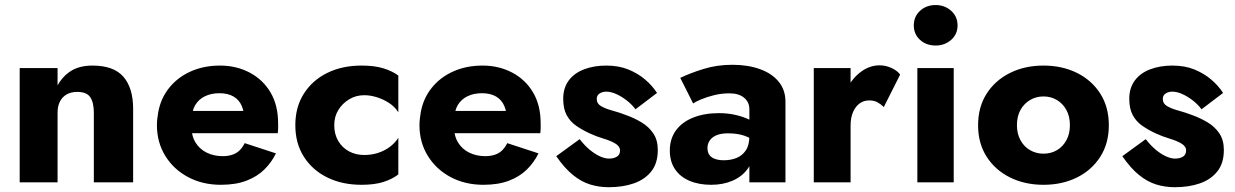

<svg xmlns="http://www.w3.org/2000/svg" viewBox="-20 -734 4971 773"><path d="M211.8 -460H59.3V0H211.8ZM357.8 -280V0H516V-296Q516 -379.7 477 -424.8Q438 -470 352 -470Q294.8 -470 258.3 -443.4Q221.8 -416.8 203.8 -373.2Q185.8 -329.7 185.8 -274.7L211.8 -280Q211.8 -307.7 221.8 -326.2Q231.7 -344.7 249.1 -354.3Q266.5 -364 291.3 -364Q329.2 -364 343.5 -342.4Q357.8 -320.8 357.8 -280Z M671 -197.8H1098.2L1081.5 -287.3H671ZM964.3 -244.7V-217.8L1098.2 -197.8Q1099.8 -209.8 1099.8 -220.5Q1099.7 -231.2 1099.7 -237.2Q1099.7 -310.2 1069.2 -361.8Q1038.7 -413.5 985.1 -441.8Q931.5 -470 865.8 -470Q800.7 -470 748 -446.5Q695.3 -423 661.1 -380.3Q626.8 -337.7 616.8 -280.7Q614.8 -268.7 613.3 -255.8Q611.8 -243 611.8 -230Q611.8 -161 645.4 -106.5Q679 -52 737.3 -21Q795.5 10 869 10Q929.5 10 972.6 -6.7Q1015.7 -23.3 1044.3 -51.6Q1073 -79.8 1091 -116.5L965.2 -157.7Q956.5 -140.2 944.3 -128.3Q932.2 -116.5 914.9 -110.9Q897.7 -105.3 876.5 -105.3Q841.5 -105.3 812.6 -119.3Q783.7 -133.2 767 -160.5Q750.3 -187.8 750.3 -230L752.3 -254.7Q752.3 -288.3 766.4 -311.6Q780.5 -334.8 805.6 -346.7Q830.7 -358.7 863.7 -358.7Q897.5 -358.7 920.3 -345.3Q943.2 -332 953.7 -306.6Q964.3 -281.2 964.3 -244.7Z M1325.7 -230Q1325.7 -264.5 1342.1 -291.1Q1358.5 -317.7 1385.7 -334.2Q1412.8 -350.7 1446.7 -350.7Q1471.8 -350.7 1497.9 -342.3Q1524 -334 1546.7 -319.2Q1569.3 -304.5 1583.7 -282V-429.8Q1559.7 -447.7 1524 -458.8Q1488.3 -470 1435.5 -470Q1357.8 -470 1297.9 -440.6Q1238 -411.2 1203.5 -357.2Q1169 -303.2 1169 -230Q1169 -156.7 1203.5 -102.7Q1238 -48.8 1297.9 -19.4Q1357.8 10 1435.5 10Q1488.3 10 1524 -1.5Q1559.7 -13 1583.7 -31.8V-179Q1569.3 -157 1547.8 -141.5Q1526.3 -126 1500.7 -118Q1475 -110 1446.7 -110Q1412.8 -110 1385.7 -124.3Q1358.5 -138.7 1342.1 -165.9Q1325.7 -193.2 1325.7 -230Z M1728 -197.8H2155.2L2138.5 -287.3H1728ZM2021.3 -244.7V-217.8L2155.2 -197.8Q2156.8 -209.8 2156.8 -220.5Q2156.7 -231.2 2156.7 -237.2Q2156.7 -310.2 2126.2 -361.8Q2095.7 -413.5 2042.1 -441.8Q1988.5 -470 1922.8 -470Q1857.7 -470 1805 -446.5Q1752.3 -423 1718.1 -380.3Q1683.8 -337.7 1673.8 -280.7Q1671.8 -268.7 1670.3 -255.8Q1668.8 -243 1668.8 -230Q1668.8 -161 1702.4 -106.5Q1736 -52 1794.3 -21Q1852.5 10 1926 10Q1986.5 10 2029.6 -6.7Q2072.7 -23.3 2101.3 -51.6Q2130 -79.8 2148 -116.5L2022.2 -157.7Q2013.5 -140.2 2001.3 -128.3Q1989.2 -116.5 1971.9 -110.9Q1954.7 -105.3 1933.5 -105.3Q1898.5 -105.3 1869.6 -119.3Q1840.7 -133.2 1824 -160.5Q1807.3 -187.8 1807.3 -230L1809.3 -254.7Q1809.3 -288.3 1823.4 -311.6Q1837.5 -334.8 1862.6 -346.7Q1887.7 -358.7 1920.7 -358.7Q1954.5 -358.7 1977.3 -345.3Q2000.2 -332 2010.7 -306.6Q2021.3 -281.2 2021.3 -244.7Z M2313.8 -173.8 2219.5 -105.2Q2253 -56.7 2286.7 -29.5Q2320.3 -2.3 2355.9 8.7Q2391.5 19.7 2430.7 19.7Q2487.7 19.7 2531.7 4.3Q2575.7 -11 2602 -43.8Q2628.3 -76.7 2628.3 -130Q2628.3 -170 2610.3 -196.8Q2592.3 -223.5 2563.7 -240.8Q2535 -258.2 2502 -270.2Q2473.3 -281.2 2445.4 -288.8Q2417.5 -296.3 2400 -306.6Q2382.5 -316.8 2382.5 -335.5Q2382.5 -350.2 2393.9 -357.6Q2405.3 -365 2420.7 -365Q2439.7 -365 2461 -355.4Q2482.3 -345.8 2502.8 -330Q2523.3 -314.2 2538.5 -294L2625.2 -359.8Q2606.2 -389.3 2577 -414.1Q2547.8 -438.8 2509.4 -454.4Q2471 -470 2420.8 -470Q2372 -470 2332.3 -455.2Q2292.5 -440.3 2270 -410.2Q2247.5 -380 2247.5 -336.2Q2247.5 -296 2261.6 -270.2Q2275.7 -244.3 2299.9 -227.6Q2324.2 -210.8 2353.5 -197.2Q2380.5 -184.7 2409.3 -176.1Q2438.2 -167.5 2457.2 -156.2Q2476.3 -144.8 2476.3 -128.3Q2476.3 -111.2 2463.7 -103.3Q2451.2 -95.5 2431.3 -95.5Q2415.5 -95.5 2395.3 -104.6Q2375.2 -113.7 2354.1 -131.2Q2333 -148.7 2313.8 -173.8Z M2828.3 -138.2Q2828.3 -155.5 2837.9 -169.1Q2847.5 -182.7 2865.7 -189.9Q2883.8 -197.2 2910.5 -197.2Q2949.2 -197.2 2977.2 -187.5Q3005.2 -177.8 3030 -157.7V-230.3Q3019.8 -240.8 2996.5 -252.4Q2973.2 -264 2941.7 -271.2Q2910.2 -278.5 2874.8 -278.5Q2815.5 -278.5 2770.5 -260.5Q2725.5 -242.5 2701.1 -208.6Q2676.7 -174.7 2676.7 -128.2Q2676.7 -84.5 2696.9 -53.8Q2717.2 -23 2754.8 -6.5Q2792.5 10 2843.2 10Q2891.2 10 2929.3 -6.5Q2967.5 -23 2990.3 -54.5Q3013 -86 3013 -130L2997 -186Q2997 -149.2 2982.4 -128.1Q2967.8 -107 2944.8 -97.9Q2921.8 -88.8 2894.3 -88.8Q2874.2 -88.8 2859.3 -93.9Q2844.3 -99 2836.3 -109.8Q2828.3 -120.7 2828.3 -138.2ZM2770.5 -317.7Q2781.5 -325 2803.3 -334.2Q2825.2 -343.3 2854.4 -350.7Q2883.7 -358.2 2916.7 -358.2Q2954.7 -358.2 2975.8 -340.5Q2997 -322.8 2997 -294V0H3142.3V-324.7Q3142.3 -371.8 3115 -405.2Q3087.7 -438.5 3039.2 -455.8Q2990.7 -473.2 2928.5 -473.2Q2866.5 -473.2 2812.3 -456.3Q2758 -439.5 2718.7 -420.5Z M3404.5 -460H3256.3V0H3404.5ZM3538.2 -303 3604 -433.7Q3592.7 -449.5 3569.4 -460.2Q3546.2 -471 3521.2 -471Q3482.3 -471 3447.6 -446Q3412.8 -421 3390.7 -378Q3368.5 -335 3368.5 -280L3404.5 -227.5Q3404.5 -260.5 3414.4 -283Q3424.3 -305.5 3440.9 -317.6Q3457.5 -329.7 3479.3 -329.7Q3499.3 -329.7 3512.7 -322.3Q3526 -315 3538.2 -303Z M3659 -631.8Q3659 -596.2 3684.2 -573.4Q3709.5 -550.7 3747 -550.7Q3783.3 -550.7 3809.3 -573.4Q3835.2 -596.2 3835.2 -631.8Q3835.2 -667.5 3809.3 -690.6Q3783.3 -713.7 3747 -713.7Q3709.5 -713.7 3684.2 -690.6Q3659 -667.5 3659 -631.8ZM3673.3 -460V0H3819.7V-460Z M3917.8 -229.6Q3917.8 -156.7 3952.5 -102.7Q3987.2 -48.8 4046.8 -19.4Q4106.5 10 4180.9 10Q4256.4 10 4315.8 -19.4Q4375.2 -48.8 4409.7 -102.7Q4444.2 -156.7 4444.2 -229.6Q4444.2 -303.2 4409.7 -357.2Q4375.2 -411.2 4315.7 -440.6Q4256.3 -470 4180.8 -470Q4106.3 -470 4046.8 -440.6Q3987.2 -411.2 3952.5 -357.2Q3917.8 -303.2 3917.8 -229.6ZM4074.2 -230Q4074.2 -265.9 4088.7 -291.7Q4103.3 -317.5 4127.5 -331.6Q4151.8 -345.7 4181.2 -345.7Q4210.7 -345.7 4234.7 -331.6Q4258.7 -317.5 4273.1 -291.6Q4287.5 -265.7 4287.5 -230.3Q4287.5 -194.8 4273.1 -168.9Q4258.7 -143 4234.9 -129.2Q4211.1 -115.3 4180.9 -115.3Q4152 -115.3 4127.5 -129.2Q4103 -143 4088.6 -169.3Q4074.2 -195.5 4074.2 -230Z M4592.8 -173.8 4498.5 -105.2Q4532 -56.7 4565.7 -29.5Q4599.3 -2.3 4634.9 8.7Q4670.5 19.7 4709.7 19.7Q4766.7 19.7 4810.7 4.3Q4854.7 -11 4881 -43.8Q4907.3 -76.7 4907.3 -130Q4907.3 -170 4889.3 -196.8Q4871.3 -223.5 4842.7 -240.8Q4814 -258.2 4781 -270.2Q4752.3 -281.2 4724.4 -288.8Q4696.5 -296.3 4679 -306.6Q4661.5 -316.8 4661.5 -335.5Q4661.5 -350.2 4672.9 -357.6Q4684.3 -365 4699.7 -365Q4718.7 -365 4740 -355.4Q4761.3 -345.8 4781.8 -330Q4802.3 -314.2 4817.5 -294L4904.2 -359.8Q4885.2 -389.3 4856 -414.1Q4826.8 -438.8 4788.4 -454.4Q4750 -470 4699.8 -470Q4651 -470 4611.3 -455.2Q4571.5 -440.3 4549 -410.2Q4526.5 -380 4526.5 -336.2Q4526.5 -296 4540.6 -270.2Q4554.7 -244.3 4578.9 -227.6Q4603.2 -210.8 4632.5 -197.2Q4659.5 -184.7 4688.3 -176.1Q4717.2 -167.5 4736.2 -156.2Q4755.3 -144.8 4755.3 -128.3Q4755.3 -111.2 4742.7 -103.3Q4730.2 -95.5 4710.3 -95.5Q4694.5 -95.5 4674.3 -104.6Q4654.2 -113.7 4633.1 -131.2Q4612 -148.7 4592.8 -173.8Z"/></svg>

Font: Jost* Book
Style: Regular
Weight: 400
Version: Version 3.000